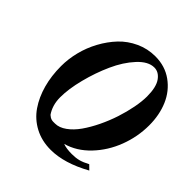

<svg xmlns="http://www.w3.org/2000/svg" viewBox="-203 -816 1033 1033"><g transform="rotate(45 313.5 -299.0)"><path d="M345.2 78.1Q277.3 78.1 223.4 49.6Q169.4 21 135.5 -28.6Q101.6 -78.1 84 -142.1Q66.4 -206.1 66.4 -280.3Q66.4 -334.5 80.3 -390.1Q94.2 -445.8 122.1 -497.1Q149.9 -548.3 187.7 -588.4Q225.6 -628.4 277.6 -652.3Q329.6 -676.3 388.2 -676.3Q462.4 -676.3 517.6 -636.5Q572.8 -596.7 600.1 -532.7Q627.4 -468.8 627.4 -390.1Q627.4 -303.7 596.2 -221.4Q564.9 -139.2 506.6 -77.9Q448.2 -16.6 374.5 3.9Q399.9 13.7 441.9 13.7Q472.2 13.7 494.9 7.6Q517.6 1.5 546.9 -14.2L571.3 9.8Q448.2 78.1 345.2 78.1ZM214.4 -53.2Q217.8 -49.8 221.2 -47.1Q224.6 -44.4 228.5 -43Q232.4 -41.5 234.9 -40.5Q237.3 -39.6 241.7 -39.1Q246.1 -38.6 247.8 -38.6Q249.5 -38.6 255.1 -38.6Q260.7 -38.6 262.2 -38.6Q293.5 -38.6 325.7 -61.8Q357.9 -85 384.5 -122.8Q411.1 -160.6 434.6 -209.2Q458 -257.8 474.4 -307.9Q490.7 -357.9 500 -406.2Q509.3 -454.6 509.3 -491.7Q509.3 -562 485.4 -595.9Q461.4 -629.9 426.8 -629.9Q380.9 -629.9 334.7 -579.8Q288.6 -529.8 255.9 -457Q223.1 -384.3 202.4 -303Q181.6 -221.7 181.6 -158.2Q181.6 -96.7 213.4 -52.2Z"/></g></svg>

Font: Elstob 6pt
Style: Italic
Weight: 700
Italic angle: -20°
Designer: Peter S. Baker
Version: Version 1.015